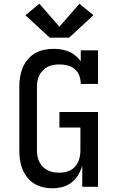

<svg xmlns="http://www.w3.org/2000/svg" viewBox="-20 -1006 640 1034"><path d="M261 8Q236 8 210.5 2Q185 -4 163.5 -17.5Q142 -31 126 -51.5Q110 -72 100.5 -96Q91 -120 87.5 -145.5Q84 -171 84 -196V-539Q84 -565 88 -591Q92 -617 102 -641Q112 -665 129 -685.5Q146 -706 168.5 -719Q191 -732 217 -737.5Q243 -743 269 -743Q290 -743 311 -739.5Q332 -736 351 -728Q370 -720 386.5 -706.5Q403 -693 415 -676V-735H508V-554H415Q415 -576 407.5 -597.5Q400 -619 383 -633.5Q366 -648 344.5 -653.5Q323 -659 301 -659Q284 -659 268 -656.5Q252 -654 237.5 -646.5Q223 -639 211.5 -627.5Q200 -616 192.5 -601.5Q185 -587 182 -571Q179 -555 179 -539V-196Q179 -180 182 -164Q185 -148 192 -134Q199 -120 210.5 -108Q222 -96 236.5 -89Q251 -82 267 -79Q283 -76 299 -76Q315 -76 330.5 -79Q346 -82 360 -89.5Q374 -97 384.5 -109Q395 -121 401.5 -135.5Q408 -150 410.5 -165.5Q413 -181 413 -196V-319H300V-403H508V0H423V-113Q415 -87 400.5 -63Q386 -39 364.5 -22.5Q343 -6 316 1Q289 8 261 8ZM248 -803 117 -924 192 -986 300 -862 408 -986 483 -924 352 -803Z"/></svg>

Font: Iosevka Curly Slab MdEx
Style: Regular
Weight: 500
Width: 7
Monospace: yes
Designer: Belleve Invis
Foundry: Belleve Invis
Version: Version 11.1.0; ttfautohint (v1.8.3)